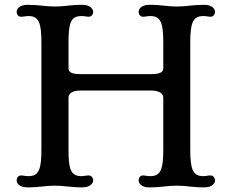

<svg xmlns="http://www.w3.org/2000/svg" viewBox="-20 -790 986 817"><path d="M50.8 -22.9C50.8 -11.2 61 7.3 97.2 7.3C148.4 7.3 173.3 0 213.4 0C254.4 0 277.8 7.3 330.6 7.3C365.7 7.3 376.5 -11.2 376.5 -22.9C376.5 -32.2 369.6 -43.5 357.4 -43.5C344.7 -43.5 339.8 -40.5 326.2 -40.5C279.8 -40.5 271.5 -72.8 271.5 -153.8V-374C271.5 -391.1 286.1 -404.8 323.2 -404.8H623C659.2 -404.8 674.8 -391.1 674.8 -374V-153.8C674.8 -72.8 665.5 -40.5 620.1 -40.5C603 -40.5 600.1 -43.5 587.9 -43.5C576.7 -43.5 569.8 -32.2 569.8 -22.9C569.8 -11.2 580.1 7.3 615.2 7.3C668.5 7.3 690.9 0 732.4 0C772.9 0 797.4 7.3 849.1 7.3C884.8 7.3 895 -11.2 895 -22.9C895 -32.2 887.7 -43.5 876.5 -43.5C862.8 -43.5 858.4 -40.5 844.7 -40.5C798.8 -40.5 789.6 -73.7 789.6 -153.8V-607.9C789.6 -688.5 798.8 -721.7 844.7 -721.7C861.3 -721.7 864.3 -718.8 876.5 -718.8C887.7 -718.8 895 -729.5 895 -739.3C895 -750.5 884.8 -769.5 849.1 -769.5C797.4 -769.5 772.9 -762.2 732.4 -762.2C690.9 -762.2 668.5 -769.5 615.2 -769.5C580.1 -769.5 569.8 -750.5 569.8 -739.3C569.8 -729.5 576.7 -718.8 587.9 -718.8C601.6 -718.8 605.5 -721.7 620.1 -721.7C665.5 -721.7 674.8 -689.5 674.8 -607.9V-499.5C674.8 -483.9 662.6 -474.6 623 -474.6H323.2C282.2 -474.6 271.5 -483.9 271.5 -499.5V-607.9C271.5 -689.5 279.8 -721.7 326.2 -721.7C342.8 -721.7 346.7 -718.8 357.4 -718.8C369.6 -718.8 376.5 -729.5 376.5 -739.3C376.5 -750.5 365.7 -769.5 330.6 -769.5C277.8 -769.5 254.4 -762.2 213.4 -762.2C173.3 -762.2 148.4 -769.5 97.2 -769.5C61 -769.5 50.8 -750.5 50.8 -739.3C50.8 -729.5 57.6 -718.8 69.3 -718.8C83 -718.8 86.9 -721.7 101.6 -721.7C147 -721.7 156.2 -689 156.2 -607.9V-153.8C156.2 -73.2 147 -40.5 101.6 -40.5C84.5 -40.5 81.5 -43.5 69.3 -43.5C57.6 -43.5 50.8 -32.2 50.8 -22.9Z"/></svg>

Font: Stoke
Style: Regular
Weight: 400
Designer: Nicole Fally
Foundry: Nicole Fally
Version: Version 1.002